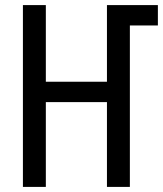

<svg xmlns="http://www.w3.org/2000/svg" viewBox="-20 -734 640 754"><path d="M70 0V-714H160V-413H400V-714H600V-634H490V0H400V-333H160V0Z"/></svg>

Font: Noto Sans Mono
Style: Regular
Weight: 400
Designer: Monotype Design Team
Foundry: Monotype Imaging Inc.
Version: Version 2.014